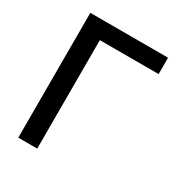

<svg xmlns="http://www.w3.org/2000/svg" viewBox="-167 -824 884 942"><g transform="rotate(30 275.0 -353.5)"><path d="M512.7 -614.3H179.7V0H72.3V-707H512.7Z"/></g></svg>

Font: Pretendard Std Medium
Style: Regular
Weight: 500
Designer: Base glyphs from Inter by Rasmus Andersson; Hangeul glyphs from Noto Sans CJK(Source Han Sans) by Jang Soo-young and Kan
Foundry: Kil Hyung-jin
Version: Version 1.309